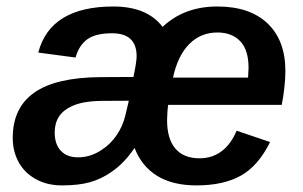

<svg xmlns="http://www.w3.org/2000/svg" viewBox="-20 -558 929 588"><path d="M495.1 -236.8Q492.2 -219.7 491.7 -189.5Q491.7 -133.3 516.8 -103.3Q542 -73.2 591.3 -73.2Q629.4 -73.2 658.2 -94.5Q687 -115.7 704.6 -157.7L807.1 -123Q771 -49.8 717.5 -20Q664.1 9.8 581.5 9.8Q508.8 9.8 461.2 -19.5Q413.6 -48.8 392.1 -105Q360.4 -58.1 322.3 -32.2Q291.5 -10.3 256.3 -0.2Q221.2 9.8 169.9 9.8Q116.2 9.8 78.1 -16.6Q49.8 -35.6 34.4 -66.7Q19 -97.7 19 -135.7Q19 -228 85 -274.4Q150.9 -320.8 287.6 -321.8L388.7 -322.3Q398.4 -368.7 398.4 -385.7Q398.4 -456.1 323.2 -456.1Q272.5 -456.1 247.1 -437.5Q221.7 -418.9 211.4 -381.8L97.2 -397Q115.7 -467.8 173.3 -502.9Q231 -538.1 327.1 -538.1Q430.7 -538.1 478 -475.6Q543.9 -538.1 645.5 -538.1Q745.1 -538.1 799.6 -486.1Q854 -434.1 854 -340.3Q854 -316.4 850.8 -288.8Q847.7 -261.2 842.8 -236.8ZM509.8 -320.3H739.7L741.2 -350.1Q741.2 -405.3 715.6 -431.9Q689.9 -458.5 646 -458.5Q594.7 -458.5 559.6 -423.1Q524.4 -387.7 509.8 -320.3ZM147.5 -152.3Q147.5 -116.2 166.3 -96.2Q185.1 -76.2 218.8 -76.2Q257.8 -76.2 291.5 -99.1Q318.4 -116.2 337.4 -144.3Q356.4 -172.4 364.3 -206.1L374.5 -249.5L288.6 -249Q231.4 -248 199.2 -232.4Q147.5 -209 147.5 -152.3Z"/></svg>

Font: Arimo SemiBold
Style: Italic
Weight: 600
Italic angle: -12°
Version: Version 1.33